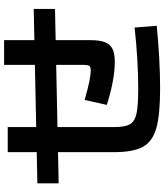

<svg xmlns="http://www.w3.org/2000/svg" viewBox="51 -856 835 978"><g transform="rotate(-90 469.0 -366.5)"><path d="M183.5 -203.9V-745.1H311.1V-203.9Q311.1 -148.2 325.3 -123.3Q339.6 -98.3 379.3 -89.3Q419 -80.4 508.7 -80.4Q579.1 -80.4 659.8 -85.3Q740.4 -90.1 818.2 -98.9L827.2 13.9Q749.3 21.7 665.1 26.4Q580.9 31.1 508.7 31.1Q373.2 31.1 305.2 11.6Q237.2 -7.8 210.4 -56.9Q183.5 -106 183.5 -203.9ZM24.6 -594.1 912.9 -612.7V-504.3L24.6 -485.7ZM424.3 -240.6 449.3 -353.2Q510.3 -336.2 543.8 -329.3Q577.3 -322.4 600.1 -322.4Q612.6 -322.4 618.3 -325.5Q624 -328.5 626.1 -337.6Q628.2 -346.6 628.2 -365.5V-763.6H754V-323Q754 -276.6 743.5 -249.8Q733.1 -223 709.1 -211.3Q685.2 -199.7 641.7 -199.7Q596.6 -199.7 537.7 -211.1Q478.8 -222.5 424.3 -240.6Z"/></g></svg>

Font: WEMIX Pretendard Variable
Style: Regular
Weight: 400
Designer: Base glyphs from Inter by Rasmus Andersson; Hangeul glyphs from Noto Sans CJK(Source Han Sans) by Jang Soo-young and Kan
Foundry: Kil Hyung-jin
Version: Version 1.000;Glyphs 3.2 (3208)